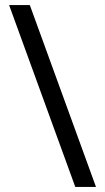

<svg xmlns="http://www.w3.org/2000/svg" viewBox="-20 -740 416 760"><path d="M278 0 16 -720H98L360 0Z"/></svg>

Font: Aspekta Variable
Style: Regular
Weight: 400
Designer: Ivo Dolenc
Version: Version 2.100